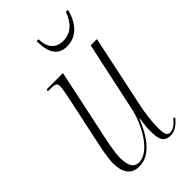

<svg xmlns="http://www.w3.org/2000/svg" viewBox="-226 -792 871 871"><g transform="rotate(-45 209.5 -356.5)"><path d="M277 -608C338 -608 380 -655 396 -723H383C363 -668 329 -638 282 -638C234 -638 208 -668 207 -723H195C195 -650 218 -608 277 -608ZM323 10C354 10 375 -11 394 -32L388 -39C370 -18 353 -1 331 -1C308 -1 306 -25 306 -58C306 -97 313 -150 323 -195L395 -536H355L282 -197C270 -136 211 -5 134 -5C104 -5 88 -29 88 -82C88 -117 101 -180 111 -224L177 -536H73L70 -526H84C118 -526 126 -522 126 -502C126 -488 118 -449 111 -416L71 -228C62 -185 48 -125 48 -87C48 -30 69 9 123 9C184 9 234 -42 276 -144H278C272 -106 271 -86 271 -70C271 -21 278 10 323 10Z"/></g></svg>

Font: Noto Serif Display ExtraCondensed ExtraLight
Style: Italic
Weight: 200
Width: 2
Italic angle: -12°
Designer: Monotype Design Team
Foundry: Monotype Imaging Inc.
Version: Version 2.009